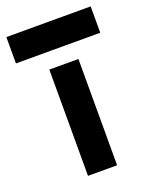

<svg xmlns="http://www.w3.org/2000/svg" viewBox="-172 -713 615 781"><g transform="rotate(-20 135.5 -322.0)"><path d="M72 -460V0H198V-460ZM-47 -530H318V-644H-47Z"/></g></svg>

Font: Jost SemiBold
Style: Regular
Weight: 600
Version: Version 3.710